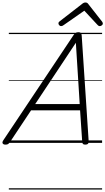

<svg xmlns="http://www.w3.org/2000/svg" viewBox="-71 -1149 847 1544"><path d="M-27 14Q-43 14 -49 5Q-55 -4 -45 -20L522 -869Q530 -880 537.5 -885Q545 -890 560 -890Q573 -890 579 -884.5Q585 -879 586 -863L642 -14Q643 0 636.5 7Q630 14 615 14Q601 14 596 8.5Q591 3 590 -10L573 -262H179L11 -9Q1 5 -6 9.5Q-13 14 -27 14ZM212 -312H570L539 -805ZM420 -939Q412 -939 405.5 -946Q399 -953 399 -961Q399 -967 401.5 -970Q404 -973 408 -977L586 -1115Q595 -1123 602 -1126Q609 -1129 617 -1129Q624 -1129 630 -1125.5Q636 -1122 641 -1114L750 -975Q753 -971 754.5 -967Q756 -963 756 -959Q756 -951 747.5 -945Q739 -939 732 -939Q726 -939 721.5 -941.5Q717 -944 713 -949L607 -1063L442 -948Q435 -943 430.5 -941Q426 -939 420 -939ZM0 365H750V375H0ZM0 -20H750V0H0ZM0 -505H750V-500H0ZM0 -885H750V-875H0Z"/></svg>

Font: Playwrite DK Loopet Guides
Style: Regular
Weight: 400
Designer: Veronika Burian, José Scaglione
Foundry: TypeTogether
Version: Version 1.003